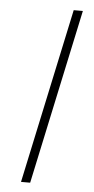

<svg xmlns="http://www.w3.org/2000/svg" viewBox="-51 -720 368 752"><g transform="rotate(5 133.0 -344.0)"><path d="M61 0 208 -688H244L97 0Z"/></g></svg>

Font: Saira Thin
Style: Italic
Weight: 100
Italic angle: -12°
Designer: Hector Gatti with collaboration of the Omnibus-Type team
Foundry: Omnibus-Type
Version: Version 1.101